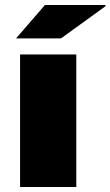

<svg xmlns="http://www.w3.org/2000/svg" viewBox="-20 -745 440 765"><path d="M60 0V-528H284V0ZM44 -592 159 -725H400V-720L223 -592Z"/></svg>

Font: Archivo SemiBold Expanded Black
Style: Regular
Weight: 900
Width: 7
Version: Version 2.001